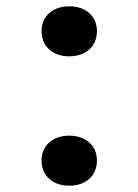

<svg xmlns="http://www.w3.org/2000/svg" viewBox="-20 -580 440 610"><path d="M200 -401C253 -401 288 -433 288 -481C288 -528 253 -560 200 -560C147 -560 112 -528 112 -481C112 -433 147 -401 200 -401ZM200 10C253 10 288 -22 288 -70C288 -117 253 -149 200 -149C147 -149 112 -117 112 -70C112 -22 147 10 200 10Z"/></svg>

Font: Tekne LDO SemiBold
Style: Regular
Weight: 600
Monospace: yes
Designer: Alessio Laiso, Mario Rullo, Paolo Rosset
Foundry: Alessio Laiso
Version: Version 1.000;hotconv 1.0.109;makeotfexe 2.5.65596